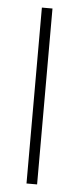

<svg xmlns="http://www.w3.org/2000/svg" viewBox="-50 -693 297 722"><g transform="rotate(5 98.5 -332.0)"><path d="M118.5 0H78.5V-664H118.5Z"/></g></svg>

Font: Anek Kannada Medium ExtraLight
Style: Regular
Weight: 250
Version: Version 1.003